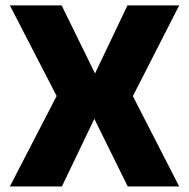

<svg xmlns="http://www.w3.org/2000/svg" viewBox="-20 -670 680 690"><path d="M15.5 -650.5H201.5L321.5 -406L438 -650.5H624L457.5 -324.5L624 0H439L319 -243L202.5 0H15.5L183.5 -325Z"/></svg>

Font: Overused Grotesk ExtraBold
Style: Regular
Weight: 800
Version: Version 0.004